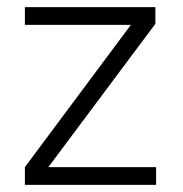

<svg xmlns="http://www.w3.org/2000/svg" viewBox="-20 -521 515 540"><path d="M50 -1V-51L348 -451H50V-501H417V-454L116 -51H419V-1Z"/></svg>

Font: Inclusive Sans Light
Style: Regular
Weight: 300
Designer: Olivia King
Foundry: Olivia King
Version: Version 2.004